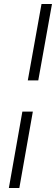

<svg xmlns="http://www.w3.org/2000/svg" viewBox="-20 -790 278 953"><path d="M186 -770H238L170 -391H118ZM91 -236H143L76 143H24Z"/></svg>

Font: KoHo
Style: Italic
Weight: 400
Italic angle: -10°
Designer: Cadson Demak & Katatrad Team
Foundry: Cadson Demak Co.,Ltd.
Version: Version 1.000